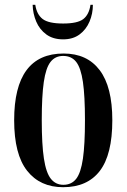

<svg xmlns="http://www.w3.org/2000/svg" viewBox="-20 -770 528 800"><path d="M243 10Q147 10 93 -58.5Q39 -127 39 -269Q39 -547 245 -547Q343 -547 395.5 -477.5Q448 -408 448 -269Q448 -126 396 -58Q344 10 243 10ZM244 0Q278 0 297.5 -25Q317 -50 325.5 -109Q334 -168 334 -269Q334 -370 325.5 -428.5Q317 -487 297.5 -512Q278 -537 243 -537Q210 -537 190.5 -512Q171 -487 162.5 -428.5Q154 -370 154 -269Q154 -168 163 -109Q172 -50 192 -25Q212 0 244 0ZM243 -606Q201 -606 173 -626.5Q145 -647 131 -680Q117 -713 116 -750H127Q133 -710 157.5 -691Q182 -672 243 -672Q303 -672 327 -690.5Q351 -709 357 -750H367Q367 -713 353 -680Q339 -647 311.5 -626.5Q284 -606 243 -606Z"/></svg>

Font: Noto Serif Display ExtraCondensed SemiBold
Style: Regular
Weight: 600
Width: 2
Designer: Monotype Design Team
Foundry: Monotype Imaging Inc.
Version: Version 2.009